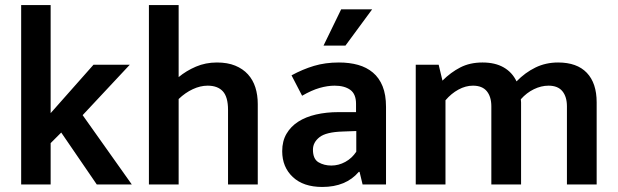

<svg xmlns="http://www.w3.org/2000/svg" viewBox="-20 -732 2451 762"><path d="M181 -164V0H64V-712H181V-283L351 -475H495L308 -275L503 0H364L223 -206Z M689 0H571V-712H689V-426Q719 -451 757.5 -467.5Q796 -484 841 -484Q883 -484 913.5 -471.5Q944 -459 964 -437Q984 -415 993.5 -385Q1003 -355 1003 -319V0H885V-296Q885 -347 864.5 -369.5Q844 -392 804 -392Q775 -392 745 -378Q715 -364 689 -339Z M1137 -433Q1181 -457 1226 -470.5Q1271 -484 1325 -484Q1367 -484 1401 -474.5Q1435 -465 1460 -444Q1485 -423 1498.5 -389.5Q1512 -356 1512 -308V0H1419L1407 -50H1404Q1353 10 1259 10Q1184 10 1142 -29.5Q1100 -69 1100 -132Q1100 -172 1117 -201Q1134 -230 1163.5 -249Q1193 -268 1234 -277.5Q1275 -287 1323 -287H1393V-320Q1393 -359 1370 -375.5Q1347 -392 1308 -392Q1280 -392 1248.5 -383Q1217 -374 1179 -352ZM1394 -212 1340 -210Q1274 -208 1248 -187.5Q1222 -167 1222 -138Q1222 -101 1244 -88Q1266 -75 1295 -75Q1324 -75 1350.5 -89.5Q1377 -104 1394 -130ZM1351 -551H1264L1334 -695H1457Z M1748 0H1630V-475H1721L1736 -412Q1769 -445 1807 -464.5Q1845 -484 1895 -484Q1945 -484 1979 -464.5Q2013 -445 2030 -409Q2064 -444 2105 -464Q2146 -484 2195 -484Q2270 -484 2309 -443Q2348 -402 2348 -326V0H2230V-310Q2230 -348 2212 -370Q2194 -392 2157 -392Q2128 -392 2099 -378Q2070 -364 2047 -338Q2048 -331 2048 -325.5Q2048 -320 2048 -313V0H1930V-310Q1930 -348 1912 -370Q1894 -392 1857 -392Q1828 -392 1799.5 -376.5Q1771 -361 1748 -334Z"/></svg>

Font: Ek Mukta SemiBold
Style: Regular
Weight: 600
Designer: Girish Dalvi and Yashodeep Gholap
Foundry: Ek Type
Version: Version 2.538;PS 1.002;hotconv 16.6.51;makeotf.lib2.5.65220;